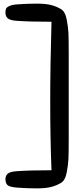

<svg xmlns="http://www.w3.org/2000/svg" viewBox="-20 -891 449 1059"><path d="M264 -771Q144 -771 76 -776Q38 -778 24 -789Q10 -800 10 -820Q10 -835 13.5 -843Q17 -851 32 -858Q47 -865 77 -867Q128 -871 185 -871Q238 -871 270 -861Q302 -851 321 -837.5Q340 -824 348 -783Q356 -742 357.5 -709Q359 -676 359 -598V-125Q359 -47 357.5 -14Q356 19 348 60Q340 101 321 114.5Q302 128 270 138Q238 148 185 148Q128 148 77 144Q34 141 22 130.5Q10 120 10 97Q10 77 24 66Q38 55 76 53Q144 48 264 48Q257 -130 257 -328Q257 -531 264 -771Z"/></svg>

Font: Sniglet
Style: Regular
Weight: 400
Designer: Haley Fiege
Foundry: Haley Fiege, Pablo Impallari, Brenda Gallo
Version: Version 2.000